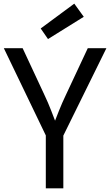

<svg xmlns="http://www.w3.org/2000/svg" viewBox="-20 -1032 604 1052"><path d="M231 0V-290L1 -768H104L222 -515Q244 -469 261 -424.5Q278 -380 295 -336H268Q286 -382 303 -425Q320 -468 342 -514L461 -768H563L327 -289V0ZM243 -818 203 -876 387 -1012 439 -940Z"/></svg>

Font: Yaldevi ExtraLight Medium
Style: Regular
Weight: 500
Version: Version 1.100